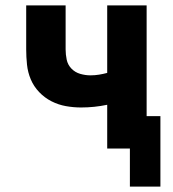

<svg xmlns="http://www.w3.org/2000/svg" viewBox="-20 -550 640 711"><path d="M461 141V0H377V-162Q353 -157 329 -154.5Q305 -152 280 -152Q252 -152 224 -157Q196 -162 170.5 -175Q145 -188 125 -209Q105 -230 94 -256Q83 -282 80 -310.5Q77 -339 77 -367V-530H223V-367Q223 -348 227 -329Q231 -310 244.5 -296Q258 -282 277 -276.5Q296 -271 315 -271Q331 -271 346.5 -273.5Q362 -276 377 -280V-530H523V-120H574V141Z"/></svg>

Font: Iosevka Curly Heavy Extended
Style: Regular
Weight: 900
Width: 7
Monospace: yes
Designer: Belleve Invis
Foundry: Belleve Invis
Version: Version 11.1.0; ttfautohint (v1.8.3)